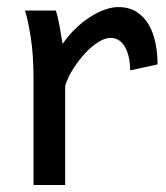

<svg xmlns="http://www.w3.org/2000/svg" viewBox="-20 -528 475 548"><path d="M75.7 0V-300.3Q75.7 -372.6 67.6 -422.6Q59.6 -472.7 51.3 -498H139.2Q142.1 -490.2 145 -477.8Q147.9 -465.3 150.4 -451.7Q152.8 -438 154.8 -424.8L158.7 -402.8Q176.3 -428.2 197 -447.8Q217.8 -467.3 239 -480.7Q260.3 -494.1 280.5 -501Q300.8 -507.8 317.4 -507.8Q348.1 -507.8 369.4 -494.4Q390.6 -481 404.1 -458.3Q417.5 -435.5 423.6 -406Q429.7 -376.5 429.7 -344.2L351.6 -327.1Q351.6 -345.2 348.1 -362.1Q344.7 -378.9 337.9 -391.8Q331.1 -404.8 320.6 -412.4Q310.1 -419.9 295.4 -419.9Q279.8 -419.9 260.7 -408Q241.7 -396 223.4 -376.5Q205.1 -356.9 189.5 -332.5Q173.8 -308.1 166 -283.2V0Z"/></svg>

Font: Andika New Basic
Style: Regular
Weight: 400
Designer: Victor Gaultney, Annie Olsen, Julie Remington, Don Collingsworth, Eric Hays
Foundry: SIL International
Version: Version 5.500; ttfautohint (v1.8.3)